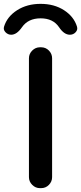

<svg xmlns="http://www.w3.org/2000/svg" viewBox="-42 -975 421 995"><path d="M16 -795Q-1 -795 -13.5 -808Q-26 -821 -21 -837Q-5 -889 46.5 -922Q98 -955 168.5 -955Q239 -955 290 -922Q341 -889 357 -837Q362 -821 350 -808Q338 -795 320 -795Q290 -795 264 -834Q233 -880 168.5 -880Q104 -880 72 -834Q45 -795 16 -795ZM165 -730H171Q195 -730 211.5 -713Q228 -696 228 -673V-57Q228 -34 211.5 -17Q195 0 171 0H165Q142 0 125 -17Q108 -34 108 -57V-673Q108 -696 125 -713Q142 -730 165 -730Z"/></svg>

Font: Rounded Mplus 1c Medium
Style: Regular
Weight: 500
Version: Version 1.059.20150529